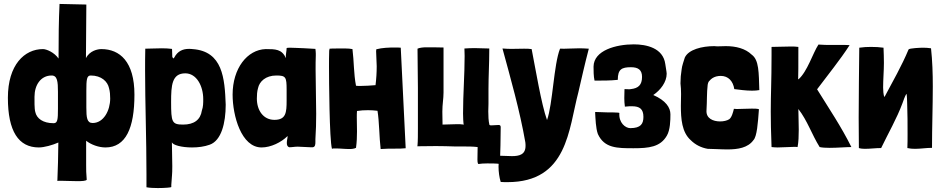

<svg xmlns="http://www.w3.org/2000/svg" viewBox="-20 -746 4782 974"><path d="M20 -250C20 -80 74 2 177 2C204 2 247 -10 276 -23C275 45 274 111 271 172C274 171 280 171 288 171C309 171 344 173 372 173C396 173 415 172 420 166C417 129 417 119 417 91C417 68 417 35 417 -32C442 -12 481 2 515 2C618 2 662 -96 662 -266C662 -433 588 -497 494 -497C476 -497 435 -489 416 -451C417 -568 418 -667 418 -723L282 -726C278 -645 277 -550 277 -449C255 -481 215 -497 198 -497C104 -497 20 -417 20 -250ZM155 -255C155 -315 187 -363 242 -363C271 -363 274 -332 274 -280C274 -268 274 -256 274 -242C274 -224 274 -208 274 -195C274 -139 272 -121 252 -121C198 -121 166 -145 159 -178C154 -195 155 -238 155 -255ZM418 -238C418 -256 418 -272 418 -285C418 -342 420 -363 440 -363C495 -363 526 -332 533 -299C538 -282 539 -263 539 -246C539 -186 506 -122 450 -122C421 -122 418 -149 418 -201C418 -212 418 -224 418 -238Z M723 204C739 207 761 208 781 208C816 208 849 205 849 203V192C852 139 854 144 854 97C854 74 853 38 852 -25C855 -10 902 2 954 2C985 2 1017 -2 1044 -12C1103 -33 1125 -122 1125 -215C1120 -349 1110 -486 957 -497C951 -498 944 -498 938 -498C908 -498 881 -487 864 -454C860 -446 857 -451 854 -458C854 -473 853 -478 853 -491C853 -494 853 -497 852 -498C837 -500 819 -501 801 -501C772 -501 742 -499 717 -499C716 -463 716 -427 716 -389C716 -224 723 -43 723 138ZM909 -114C852 -114 848 -126 848 -229C848 -313 852 -374 920 -374C977 -374 1011 -310 1011 -243C1011 -224 1011 -204 1004 -185C997 -138 964 -114 909 -114Z M1307 2C1354 2 1407 -24 1439 -56C1439 -43 1435 -36 1435 -21C1435 -10 1438 -2 1447 1C1462 1 1475 -2 1490 -2C1511 -2 1534 1 1555 1H1567C1579 -1 1580 -13 1580 -26C1580 -30 1580 -35 1580 -40C1583 -83 1584 -126 1584 -169C1584 -244 1581 -318 1581 -393C1581 -417 1581 -440 1582 -464V-474C1582 -482 1581 -490 1580 -498C1537 -501 1505 -502 1482 -503C1477 -503 1462 -504 1450 -504C1441 -504 1434 -503 1434 -502C1434 -486 1429 -472 1430 -451C1411 -497 1376 -497 1328 -497C1234 -494 1160 -399 1160 -266C1160 -159 1204 2 1307 2ZM1372 -138C1316 -138 1283 -186 1283 -246C1283 -263 1284 -282 1289 -299C1296 -332 1327 -363 1382 -363C1430 -363 1434 -355 1434 -291C1434 -276 1434 -258 1434 -236C1434 -175 1431 -138 1372 -138Z M1753 10C1764 10 1776 9 1786 4C1790 -25 1791 -52 1791 -79C1791 -103 1790 -127 1790 -151C1790 -162 1790 -172 1791 -183C1809 -186 1828 -187 1847 -187C1863 -187 1879 -186 1895 -184C1904 -131 1904 -47 1911 10C1936 8 1961 8 1986 8C2004 8 2021 8 2038 6L2013 -504C2004 -505 1994 -505 1985 -505C1953 -505 1920 -504 1889 -496L1888 -486C1888 -461 1891 -435 1891 -410C1891 -378 1889 -346 1885 -314C1859 -312 1834 -310 1808 -310C1801 -310 1793 -310 1786 -311C1774 -372 1776 -435 1768 -497C1757 -499 1746 -500 1735 -500C1727 -500 1709 -500 1692 -500C1676 -500 1659 -500 1652 -499L1650 -489C1649 -462 1649 -434 1649 -407C1649 -342 1651 -38 1664 9C1667 7 1671 7 1675 7C1677 7 1680 7 1682 7C1706 7 1729 10 1753 10Z M2516 86C2518 25 2520 -39 2520 -100C2520 -106 2519 -112 2510 -112C2498 -112 2485 -110 2472 -110C2470 -110 2466 -110 2463 -112C2458 -131 2457 -159 2457 -181C2457 -199 2458 -213 2458 -219V-294C2458 -360 2462 -421 2462 -490V-500C2436 -500 2411 -502 2387 -502C2370 -502 2353 -501 2336 -500C2336 -488 2337 -475 2337 -462C2337 -365 2329 -268 2329 -170C2329 -162 2330 -115 2333 -114C2321 -116 2309 -116 2297 -116C2273 -116 2248 -114 2225 -114C2225 -136 2224 -158 2224 -179C2224 -219 2230 -244 2230 -277V-505C2203 -506 2167 -506 2140 -506C2129 -506 2107 -504 2098 -499C2098 -429 2100 -367 2100 -300V-153C2100 -138 2100 -117 2100 -96C2100 -64 2100 -30 2098 -9C2098 -7 2097 -6 2097 -4C2126 -4 2164 -5 2192 -5C2224 -5 2256 -4 2288 -3C2301 -3 2313 -3 2326 -3C2352 -3 2378 -3 2403 0C2403 21 2402 43 2402 64C2402 68 2402 83 2407 86C2420 84 2434 83 2452 83C2465 83 2506 83 2516 86Z M2520 177C2532 178 2543 178 2554 178C2860 178 2864 -90 2914 -278C2930 -347 2946 -419 2967 -499C2951 -500 2935 -501 2920 -501C2884 -501 2853 -498 2821 -499C2789 -419 2784 -217 2755 -137C2726 -217 2696 -401 2677 -497C2665 -499 2652 -499 2638 -499C2617 -499 2595 -498 2573 -498C2558 -498 2543 -499 2529 -500C2570 -349 2617 -185 2645 -24C2646 -17 2646 -11 2646 -6C2646 38 2615 46 2577 46C2557 46 2535 44 2514 44C2511 60 2509 79 2509 99C2509 126 2513 154 2520 177Z M3294 -264C3331 -289 3362 -330 3362 -372C3362 -381 3356 -411 3355 -421C3344 -503 3259 -521 3195 -521C3106 -521 2992 -491 2991 -408C2991 -388 2991 -360 2996 -337C3036 -337 3078 -337 3114 -341C3114 -395 3134 -405 3181 -405C3218 -405 3237 -391 3237 -356C3237 -315 3218 -298 3180 -294C3172 -292 3165 -294 3148 -294C3148 -281 3147 -265 3147 -248C3147 -234 3148 -220 3150 -205C3164 -207 3181 -207 3186 -207C3225 -207 3244 -193 3244 -153C3244 -118 3231 -96 3177 -96C3153 -96 3118 -123 3122 -173C3121 -176 3065 -176 3057 -176C3038 -176 3019 -178 3000 -178L2999 -176C3001 -144 3002 -96 3013 -66C3046 6 3111 6 3194 6C3271 6 3330 0 3363 -58C3380 -87 3381 -136 3381 -166C3381 -200 3358 -236 3294 -264Z M3570 9C3600 9 3635 12 3670 12C3723 12 3774 4 3802 -35C3820 -53 3825 -123 3830 -192C3821 -195 3808 -195 3794 -195C3768 -195 3739 -193 3718 -193C3712 -193 3707 -194 3703 -194C3699 -177 3692 -150 3679 -141C3668 -134 3651 -130 3633 -130C3598 -130 3561 -145 3564 -186C3567 -233 3565 -275 3570 -316C3572 -327 3575 -333 3579 -336C3588 -347 3599 -354 3613 -358C3621 -360 3629 -361 3636 -361C3675 -361 3699 -334 3705 -294C3729 -291 3764 -286 3795 -286C3809 -286 3822 -287 3832 -289C3829 -377 3831 -442 3793 -469C3761 -500 3713 -512 3662 -512C3649 -512 3637 -511 3624 -511C3617 -511 3611 -511 3604 -512C3541 -512 3473 -495 3454 -454C3450 -441 3439 -410 3438 -395C3434 -371 3432 -347 3432 -323C3434 -307 3435 -288 3435 -269C3435 -250 3434 -230 3434 -209C3434 -143 3439 -75 3484 -35C3507 -12 3536 3 3570 9Z M4125 -293C4181 -368 4241 -441 4290 -517C4279 -518 4265 -518 4249 -518C4234 -518 4217 -518 4200 -518C4177 -518 4154 -518 4132 -520C4103 -476 4076 -383 4030 -343C4030 -345 4029 -346 4029 -345C4030 -366 4030 -412 4030 -508C4019 -510 4004 -510 3989 -510C3957 -510 3921 -508 3894 -508C3894 -493 3894 -479 3894 -465C3894 -331 3890 -272 3890 -180C3890 -133 3891 -78 3894 0C3903 1 3914 2 3925 2C3954 2 3985 -1 4009 -1C4015 -1 4021 -1 4026 0C4031 -26 4032 -57 4032 -88C4032 -127 4030 -166 4030 -193C4076 -134 4098 -64 4138 0C4151 3 4169 4 4189 4C4228 4 4273 0 4299 0C4248 -103 4185 -196 4125 -293Z M4367 9C4395 9 4422 5 4450 5C4486 -70 4529 -144 4558 -222C4564 -238 4569 -255 4578 -270C4581 -269 4582 -225 4582 -221C4584 -169 4584 -117 4584 -65C4584 -39 4584 -18 4583 5C4595 8 4608 9 4622 9C4650 9 4679 4 4708 4C4708 -100 4712 -204 4712 -308C4712 -372 4710 -437 4703 -501C4690 -503 4676 -504 4663 -504C4653 -504 4593 -502 4589 -495C4555 -413 4509 -333 4467 -254C4461 -261 4460 -293 4460 -302C4460 -343 4464 -386 4464 -427C4464 -453 4463 -478 4462 -504C4442 -507 4420 -508 4398 -508C4379 -508 4359 -507 4339 -504C4338 -386 4336 -267 4336 -149C4336 -98 4337 -45 4337 5C4346 8 4357 9 4367 9Z"/></svg>

Font: HEYCLAY
Style: Regular
Weight: 400
Designer: Marcelo Magalhaes
Foundry: Marcelo Magalhães
Version: Version 1.300;hotconv 1.0.109;makeotfexe 2.5.65596